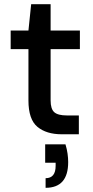

<svg xmlns="http://www.w3.org/2000/svg" viewBox="-20 -642 444 918"><path d="M275 0Q202 0 159 -35.5Q116 -71 116 -162V-407H31V-496H116L129 -622H222V-496H362V-407H222V-162Q222 -121 239.5 -105.5Q257 -90 300 -90H357V0ZM198 256V210Q246 210 246 151V136H196V48H293Q300 71 303 92.5Q306 114 306 133Q306 256 198 256Z"/></svg>

Font: Firefly Display Medium
Style: Regular
Weight: 500
Designer: Colophon Foundry, Jonny Pinhorn
Foundry: Colophon Foundry
Version: Version 1.200; ttfautohint (v1.8.3)